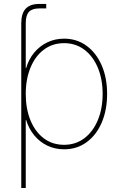

<svg xmlns="http://www.w3.org/2000/svg" viewBox="-20 -737 609 961"><path d="M86.4 -430.2V-620.6Q86.4 -670.4 108.9 -693.8Q131.3 -717.3 176.3 -717.3Q183.1 -717.3 193.1 -717.3Q203.1 -717.3 211.4 -717.3V-694.8Q202.1 -694.8 192.4 -694.8Q182.6 -694.8 176.3 -694.8Q141.1 -694.8 125 -677.7Q108.9 -660.6 108.9 -620.6V-430.2ZM86.4 204.1V-535.6H108.9V-396H110.8Q123.5 -440.4 151.1 -473.6Q178.7 -506.8 217 -525.1Q255.4 -543.5 300.8 -543.5Q364.7 -543.5 413.3 -507.8Q461.9 -472.2 489 -409.7Q516.1 -347.2 516.1 -267.1Q516.1 -186.5 489.3 -123.8Q462.4 -61 413.8 -25.4Q365.2 10.3 300.8 10.3Q255.4 10.3 217 -8.1Q178.7 -26.4 151.4 -59.6Q124 -92.8 110.8 -136.7H108.9V204.1ZM300.8 -12.2Q358.4 -12.2 401.9 -44.9Q445.3 -77.6 469.5 -135.3Q493.7 -192.9 493.7 -267.1Q493.7 -340.8 469.5 -398.4Q445.3 -456.1 401.9 -488.5Q358.4 -521 300.8 -521Q242.7 -521 199.5 -488.5Q156.2 -456.1 132.6 -398.4Q108.9 -340.8 108.9 -267.1Q108.9 -192.9 132.3 -135.3Q155.8 -77.6 199 -44.9Q242.2 -12.2 300.8 -12.2Z"/></svg>

Font: Inter 20pt Thin
Style: Regular
Weight: 250
Version: Version 4.001;git-66647c0bb